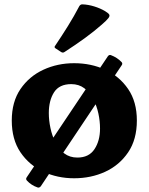

<svg xmlns="http://www.w3.org/2000/svg" viewBox="-20 -803 683 881"><path d="M320 15Q244 15 179 -15Q114 -45 74 -104Q34 -163 34 -250Q34 -336 74 -394.5Q114 -453 179 -483Q244 -513 320 -513Q398 -513 463 -483Q528 -453 568 -394.5Q608 -336 608 -250Q608 -163 568 -104Q528 -45 463 -15Q398 15 320 15ZM335 -80Q388 -80 413.5 -118.5Q439 -157 439 -213Q439 -247 431.5 -282Q424 -317 408 -348Q392 -379 367 -398Q342 -417 307 -417Q252 -417 228 -379.5Q204 -342 204 -284Q204 -251 211.5 -215.5Q219 -180 234.5 -149Q250 -118 275 -99Q300 -80 335 -80ZM475 -545Q481 -553 489 -550Q518 -539 538 -518Q544 -511 538 -503L167 52Q160 60 152 57Q123 47 103 25Q97 18 103 10ZM277 -565Q269 -559 261 -564L235 -581Q227 -586 233 -593Q264 -639 292 -684Q320 -729 344 -775Q350 -784 359 -783Q385 -782 412.5 -773.5Q440 -765 462 -752Q477 -743 481 -736.5Q485 -730 477.5 -720Q470 -710 447 -690Q413 -660 370.5 -629Q328 -598 277 -565Z"/></svg>

Font: Hahmlet ExtraBold
Style: Regular
Weight: 800
Designer: Minjoo Ham & Mark Frömberg
Foundry: hypertype
Version: Version 1.002